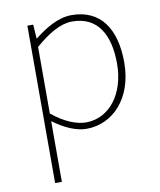

<svg xmlns="http://www.w3.org/2000/svg" viewBox="-81 -555 702 841"><g transform="rotate(-10 270.0 -134.0)"><path d="M96 222H126V-48C178 -10 228 12 274 12C388 12 486 -84 486 -246C486 -394 424 -490 294 -490C234 -490 176 -454 128 -416H126L122 -478H96ZM276 -16C238 -16 184 -34 126 -82V-378C188 -432 242 -462 292 -462C410 -462 454 -368 454 -246C454 -112 380 -16 276 -16Z"/></g></svg>

Font: Source Sans Pro ExtraLight
Style: Regular
Weight: 200
Designer: Paul D. Hunt
Foundry: Adobe Systems Incorporated
Version: Version 3.006;hotconv 1.0.111;makeotfexe 2.5.65597